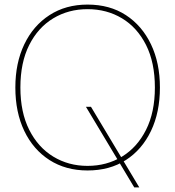

<svg xmlns="http://www.w3.org/2000/svg" viewBox="-20 -732 765 838"><path d="M566 86 355 -266H377L588 86ZM362 12Q267 12 196 -33.5Q125 -79 86 -160.5Q47 -242 47 -350Q47 -457 86 -538.5Q125 -620 196 -666Q267 -712 362 -712Q459 -712 529.5 -666Q600 -620 639 -538.5Q678 -457 678 -350Q678 -242 639 -160.5Q600 -79 529.5 -33.5Q459 12 362 12ZM362 -8Q446 -8 512.5 -48.5Q579 -89 617.5 -165.5Q656 -242 656 -350Q656 -459 617.5 -535.5Q579 -612 512.5 -652Q446 -692 362 -692Q279 -692 212.5 -652Q146 -612 107.5 -535.5Q69 -459 69 -350Q69 -242 107.5 -165.5Q146 -89 212.5 -48.5Q279 -8 362 -8Z"/></svg>

Font: DM Sans 9pt Thin
Style: Regular
Weight: 250
Version: Version 4.004;gftools[0.9.30]